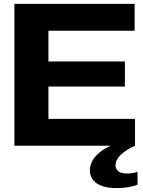

<svg xmlns="http://www.w3.org/2000/svg" viewBox="-20 -749 736 987"><path d="M54 0V-729H672V-591H189L229 -630V-99L189 -138H674V0ZM192 -304V-433H622V-304ZM581 218Q514 218 478 194Q442 170 442 126Q442 101 455.5 76.5Q469 52 499 29Q529 6 580 -13H665L674 0Q627 22 600.5 47Q574 72 574 100Q574 120 588.5 131.5Q603 143 634 143Q648 143 662.5 140.5Q677 138 687 134V200Q670 208 640.5 213Q611 218 581 218Z"/></svg>

Font: Mona Sans Expanded
Style: Bold
Weight: 700
Width: 7
Designer: Deni Anggara
Foundry: GitHub
Version: Version 2.000